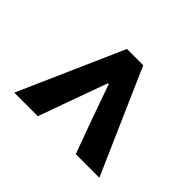

<svg xmlns="http://www.w3.org/2000/svg" viewBox="-96 -907 692 692"><g transform="rotate(45 250.0 -561.0)"><path d="M209 -759.8H292L466.8 -361.3H346.7L303.7 -478.5L252 -624H248L195.3 -478.5L153.3 -361.3H33.2Z"/></g></svg>

Font: Reddit Sans Chocolate
Style: Bold
Weight: 700
Designer: Stephen Hutchings
Foundry: Reddit
Version: Version 1.011